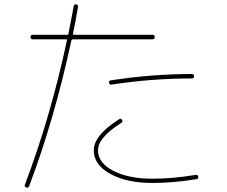

<svg xmlns="http://www.w3.org/2000/svg" viewBox="-20 -820 1040 881"><path d="M480.5 -440.4Q478.5 -449.2 487.3 -451.2Q678.7 -480.5 860.4 -480.5Q870.1 -480.5 870.1 -470.2Q870.1 -460 861.3 -460Q672.9 -460 490.2 -431.6Q482.4 -430.7 480.5 -440.4ZM679.7 0Q773.4 0 877.9 -17.6Q887.7 -19.5 889.6 -9.8Q891.6 0 881.8 2Q776.4 19.5 679.7 19.5Q560.5 19.5 485.4 -22.5Q410.2 -64.5 410.2 -129.9Q410.2 -199.2 527.3 -273.4Q535.2 -278.3 540 -269.5Q544.9 -260.7 536.1 -255.9Q429.7 -188.5 429.7 -130.4Q429.7 -72.3 500 -36.1Q570.3 0 679.7 0ZM93.8 28.3Q211.9 -282.2 287.1 -634.8Q289.1 -639.6 284.2 -639.6H129.9Q120.1 -639.6 120.1 -649.9Q120.1 -660.2 129.9 -660.2H288.1Q293 -660.2 293.9 -664.1Q298.8 -689.5 307.6 -735.8Q316.4 -782.2 318.4 -792Q320.3 -801.8 330.1 -799.8Q339.8 -797.9 337.9 -788.1Q327.1 -721.7 314.5 -664.1Q314.5 -660.2 318.4 -660.2H679.7Q689.5 -660.2 689.9 -649.9Q690.4 -639.6 679.7 -639.6H314.5Q310.5 -639.6 307.6 -634.8Q229.5 -271.5 113.3 35.2Q109.4 43.9 100.1 40Q90.8 36.1 93.8 28.3Z"/></svg>

Font: Rounded Mgen+ 1m thin
Style: Regular
Weight: 100
Designer: [Source Han Sans]
Ryoko NISHIZUKA  (kana & ideographs); Paul D. Hunt (Latin, Greek & Cyrillic); Wenlong ZHANG  (bopomofo
Version: Version 1.059.20150602